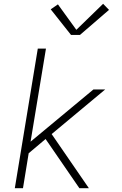

<svg xmlns="http://www.w3.org/2000/svg" viewBox="-20 -991 640 1011"><path d="M58 0 179 -735H222L141 -245L472 -520H534L252 -285L448 0H398L220 -259L131 -184L101 0ZM354 -807 247 -942 285 -968 382 -834 523 -971 554 -939 401 -807Z"/></svg>

Font: Iosevka SS04 XLt Ex
Style: Italic
Weight: 200
Width: 7
Italic angle: -9°
Monospace: yes
Designer: Belleve Invis
Foundry: Belleve Invis
Version: Version 19.0.0; ttfautohint (v1.8.4)